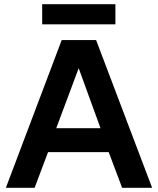

<svg xmlns="http://www.w3.org/2000/svg" viewBox="-20 -895 753 915"><path d="M562 0 498 -170H209L145 0H8L274 -704H438L705 0ZM248 -284H459L355 -570ZM530 -875V-779H181V-875Z"/></svg>

Font: Prodigy Sans SemiBold
Style: Regular
Weight: 600
Designer: Wei Huang
Foundry: Wei Huang
Version: Version 1.003; ttfautohint (v1.8.3)